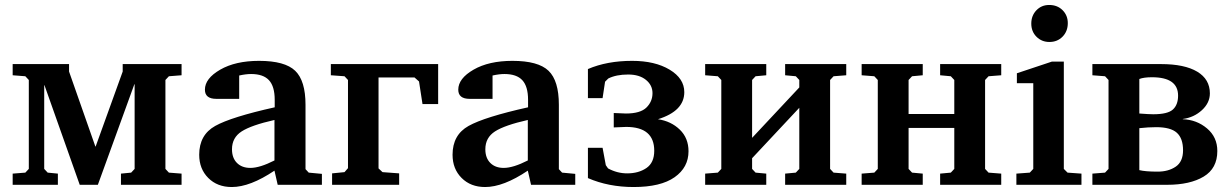

<svg xmlns="http://www.w3.org/2000/svg" viewBox="-20 -744 4957 773"><path d="M31 0V-45L82 -49L96 -64V-422L82 -437L31 -441V-486H258V-456L364 -154H365L474 -456V-486H711V-441L660 -437L646 -422V-64L660 -49L711 -45V0H467V-45L508 -49L522 -64V-405H521L374 0H301L159 -401H158V-64L172 -49L213 -45V0Z M782 -121Q782 -201 846.5 -237Q911 -273 1086 -312V-342Q1086 -396 1063 -421Q1040 -446 991 -446Q970 -446 943 -440V-346H851Q805 -346 805 -383Q805 -428 866.5 -463.5Q928 -499 1023 -499Q1127 -499 1168.5 -459Q1210 -419 1210 -322V-63L1223 -49L1276 -44V0H1098L1085 -57Q987 9 913 9Q855 9 818.5 -27.5Q782 -64 782 -121ZM914 -143Q914 -108 934 -88Q954 -68 988 -68Q1026 -68 1085 -98V-261Q992 -240 953 -215Q914 -190 914 -143Z M1312 -441V-486H1744V-325H1681L1667 -416L1649 -432H1504V-66L1520 -51L1587 -46V0H1317V-46L1367 -51L1381 -67V-422L1367 -437Z M1802 -121Q1802 -201 1866.5 -237Q1931 -273 2106 -312V-342Q2106 -396 2083 -421Q2060 -446 2011 -446Q1990 -446 1963 -440V-346H1871Q1825 -346 1825 -383Q1825 -428 1886.5 -463.5Q1948 -499 2043 -499Q2147 -499 2188.5 -459Q2230 -419 2230 -322V-63L2243 -49L2296 -44V0H2118L2105 -57Q2007 9 1933 9Q1875 9 1838.5 -27.5Q1802 -64 1802 -121ZM1934 -143Q1934 -108 1954 -88Q1974 -68 2008 -68Q2046 -68 2105 -98V-261Q2012 -240 1973 -215Q1934 -190 1934 -143Z M2347 -27V-149H2406L2419 -79L2428 -66Q2465 -46 2505 -46Q2551 -46 2582.5 -67.5Q2614 -89 2614 -137Q2614 -233 2501 -233L2451 -231V-289L2500 -287Q2558 -287 2582.5 -311Q2607 -335 2607 -369Q2607 -401 2580.5 -422.5Q2554 -444 2509 -444Q2461 -444 2429 -428L2416 -415L2406 -349H2347V-466Q2424 -499 2525 -499Q2617 -499 2676 -463.5Q2735 -428 2735 -373Q2735 -297 2629 -264Q2682 -256 2717 -222Q2752 -188 2752 -135Q2752 -70 2696 -30.5Q2640 9 2531 9Q2430 9 2347 -27Z M2819 0V-45L2870 -49L2884 -64V-422L2870 -437L2819 -441V-486H3065V-441L3022 -437L3008 -422V-189L3198 -392V-422L3184 -437L3141 -441V-486H3387V-441L3336 -437L3322 -422V-64L3336 -49L3387 -45V0H3141V-45L3184 -49L3198 -64V-310L3008 -107V-64L3022 -49L3065 -45V0Z M3449 0V-45L3500 -49L3514 -64V-422L3500 -437L3449 -441V-486H3695V-441L3652 -437L3638 -422V-285H3822V-422L3808 -437L3765 -441V-486H4011V-441L3960 -437L3946 -422V-64L3960 -49L4011 -45V0H3765V-45L3808 -49L3822 -64V-229H3638V-64L3652 -49L3695 -45V0Z M4204 -724Q4237 -724 4258 -703Q4279 -682 4279 -651Q4279 -618 4258 -596.5Q4237 -575 4205 -575Q4174 -575 4153 -596Q4132 -617 4132 -649Q4132 -681 4152.5 -702.5Q4173 -724 4204 -724ZM4072 0V-45L4126 -49L4140 -64V-409H4074V-449L4215 -496H4263V-64L4278 -49L4334 -45V0Z M4378 0V-45L4429 -49L4443 -64V-422L4429 -437L4378 -441V-486H4654Q4749 -486 4800 -455.5Q4851 -425 4851 -368Q4851 -330 4819 -300.5Q4787 -271 4742 -265V-264Q4798 -262 4839.5 -227Q4881 -192 4881 -136Q4881 -66 4826 -33Q4771 0 4679 0ZM4567 -59Q4592 -53 4641 -53Q4684 -53 4713.5 -73Q4743 -93 4743 -139Q4743 -187 4718 -209.5Q4693 -232 4635 -232Q4603 -232 4567 -228ZM4567 -287Q4606 -284 4623 -284Q4681 -284 4702 -303Q4723 -322 4723 -359Q4723 -433 4618 -433Q4585 -433 4567 -426Z"/></svg>

Font: Khartiya
Style: Bold
Weight: 700
Version: Version 1.0.2